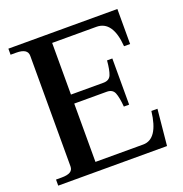

<svg xmlns="http://www.w3.org/2000/svg" viewBox="-127 -811 877 922"><g transform="rotate(-20 312.0 -350.0)"><path d="M589 -184 571 0H15V-31H44Q73 -31 87.5 -39.5Q102 -48 102 -67V-632Q102 -669 44 -669H15V-700H572V-521H541Q531 -654 448 -654H222V-390H388Q418 -390 427.5 -413.5Q437 -437 441 -485H468V-249H441Q437 -297 427.5 -320.5Q418 -344 388 -344H222V-46H466Q542 -46 558 -184Z"/></g></svg>

Font: Taviraj Medium
Style: Regular
Weight: 500
Designer: Katatrad Team
Foundry: CadsonDemak
Version: Version 1.001